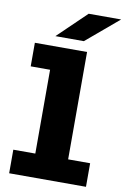

<svg xmlns="http://www.w3.org/2000/svg" viewBox="-103 -1023 706 1083"><g transform="rotate(10 250.0 -482.0)"><path d="M29 0V-135H155V-615H44V-750H343V-135H469V0ZM314.5 -807H151.5L314.5 -964H500.5Z"/></g></svg>

Font: Trispace Thin ExtraBold
Style: Regular
Weight: 800
Version: Version 1.210